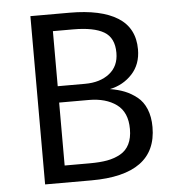

<svg xmlns="http://www.w3.org/2000/svg" viewBox="-50 -735 707 782"><g transform="rotate(-5 303.0 -344.0)"><path d="M399.9 -363.8Q433.1 -358.4 459.5 -347.9Q485.8 -337.4 509.5 -318.6Q533.2 -299.8 546.1 -268.3Q559.1 -236.8 559.1 -194.8Q559.1 0 292 0H103V-688H263.2Q391.6 -688 459.7 -645.3Q527.8 -602.5 527.8 -515.1Q527.8 -454.1 491.2 -414.6Q454.6 -375 399.9 -363.8ZM272 -619.1H189V-394H300.8Q362.3 -394 400.6 -424.1Q439 -454.1 439 -508.8Q439 -570.3 397.5 -594.7Q356 -619.1 272 -619.1ZM292 -69.8Q333.5 -69.8 363.3 -75.2Q393.1 -80.6 417.5 -94.2Q441.9 -107.9 454.3 -133.1Q466.8 -158.2 466.8 -194.8Q466.8 -263.7 423.3 -295.4Q379.9 -327.1 310.1 -327.1H189V-69.8Z"/></g></svg>

Font: Fira Sans Book
Style: Regular
Weight: 350
Designer: Carrois Corporate & Edenspiekermann AG
Foundry: Carrois Corporate GbR & Edenspiekermann AG
Version: Version 4.203;PS 004.203;hotconv 1.0.88;makeotf.lib2.5.64775